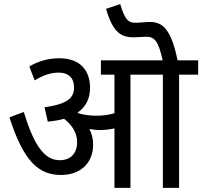

<svg xmlns="http://www.w3.org/2000/svg" viewBox="-20 -916 986 936"><path d="M434 -212C434 -240 427 -265 416 -287C434 -284 451 -282 466 -282C491 -282 514 -285 538 -290V0H616V-552H774V0H853V-552H946V-622H846C816 -763 779 -809 712 -809C687 -809 662 -805 640 -805C602 -805 588 -825 566 -896L497 -873C531 -755 572 -734 633 -734C652 -734 676 -737 693 -737C735 -737 753 -712 773 -622H472V-552H538V-364C507 -355 478 -352 452 -352C423 -352 390 -355 362 -364C360 -365 359 -366 358 -367C400 -396 419 -437 419 -488C419 -565 378 -632 269 -632C214 -632 165 -617 123 -592L149 -524C188 -548 226 -562 266 -562C316 -562 341 -534 341 -490C341 -439 310 -409 197 -393L213 -323C243 -326 269 -330 292 -337C329 -309 356 -270 356 -224C356 -168 324 -135 271 -135C192 -135 143 -217 96 -370L26 -344C95 -129 168 -63 278 -63C367 -63 434 -116 434 -212Z"/></svg>

Font: Noto Sans Devanagari SemiCondensed
Style: Regular
Weight: 400
Width: 4
Designer: Jelle Bosma - Monotype Design Team
Foundry: Monotype Imaging Inc.
Version: Version 2.004